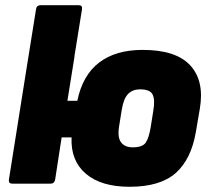

<svg xmlns="http://www.w3.org/2000/svg" viewBox="-20 -703 799 735"><path d="M27 0Q12 0 14 -15L81 -437L118 -668Q120 -683 135 -683H282Q296 -683 294 -668L265 -488V-485L238 -317H276Q296 -415 359.5 -463.5Q423 -512 526 -512Q654 -512 708.5 -452.5Q763 -393 745 -287L730 -199Q712 -93 652.5 -40.5Q593 12 476 12Q367 12 308.5 -38Q250 -88 254 -177H216L191 -15Q188 0 174 0ZM488 -139Q525 -139 537.5 -156.5Q550 -174 557 -217L567 -280Q574 -322 564 -341.5Q554 -361 516 -361Q488 -361 470.5 -343.5Q453 -326 446 -282L436 -220Q429 -177 443.5 -158Q458 -139 488 -139Z"/></svg>

Font: Sofia Sans ExtraBlack
Style: Italic
Weight: 1000
Italic angle: -9°
Designer: Botio Nikoltchev, Ani Petrova
Foundry: lettersoup
Version: Version 4.100; ttfautohint (v1.8.4.7-5d5b)